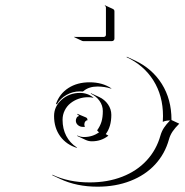

<svg xmlns="http://www.w3.org/2000/svg" viewBox="-20 -681 695 723"><path d="M259.5 -541 260.5 -542.7Q262 -542 263.7 -542H371.1Q374.3 -542 376.6 -544.3Q378.9 -546.6 378.9 -549.8V-652.3Q378.9 -657.2 374.5 -659.4L375.2 -661.1L405.3 -647.2Q410.9 -644.5 410.9 -638.2V-535.6Q410.9 -531.5 408.1 -528.8Q405.3 -526.1 401.1 -526.1H293.7Q291.5 -526.1 289.6 -526.9ZM177 -23.2Q238.5 5.9 317.4 5.9Q385.3 5.9 440.4 -15.6Q495.6 -37.1 532.3 -76.9Q569.1 -116.7 584.2 -170.7Q588.9 -186.8 597.4 -199.8Q606 -212.9 620.4 -227.5Q603.3 -227.1 593 -222.2Q593.8 -230.5 593.8 -244.1Q593.8 -320.6 557.6 -378.1Q521.5 -435.5 456.5 -465.8L457.8 -467.3L487.8 -453.4Q553 -422.9 589.4 -364.9Q625.7 -306.9 625.7 -230.2V-229L655 -215.3Q639.6 -200 630.2 -186.3Q620.8 -172.6 616.2 -156Q601.1 -101.6 564 -61.5Q526.9 -21.5 471.2 0.2Q415.5 22 347.4 22Q269 22 207.3 -6.8L177.2 -21ZM183.6 -244.1Q183.6 -280.3 212.3 -305.7Q241 -331.1 281.2 -331.1Q310.8 -331.1 332.5 -312.7L328.9 -313.2Q320.3 -315.2 311.3 -314.9Q293.2 -314.9 276 -309Q258.8 -303 245.4 -292.2Q231.9 -281.5 223.8 -265.3Q215.6 -249 215.6 -230Q215.6 -196 229.5 -169.3Q243.4 -142.6 268.8 -126.2L270.5 -123.8Q230 -136 206.8 -167.7Q183.6 -199.5 183.6 -244.1ZM190.9 -289.8Q203.9 -327.6 237.3 -349.4Q270.8 -371.1 317.4 -371.1Q366.5 -371.1 400.6 -347.4L396.2 -347.9Q373.8 -355 347.4 -355.2Q314.7 -355.2 294.4 -338.1L292.2 -336.4Q286.9 -336.9 281.2 -336.9Q253.9 -336.9 230.5 -323.6Q207 -310.3 194.3 -288.1Q193.6 -288.3 190.9 -289.8ZM265.6 -226.6Q265.6 -231.9 268.4 -237.3Q271.2 -242.7 277.1 -243.9Q275.9 -248.5 270.3 -250.7L271.2 -252.4L303.7 -238.8Q309.6 -236.1 309.3 -229V-228Q304.4 -228 301 -223.5Q297.6 -219 297.6 -212.4Q297.6 -208.7 299.1 -205.3L299.6 -203.4Q296.4 -203.1 293 -203.1Q281.2 -203.1 273.4 -210Q265.6 -216.8 265.6 -226.6ZM270.5 -171.4Q282.2 -165 295.9 -165Q328.9 -165 353.3 -183.1Q349.1 -184.8 345.7 -190.2Q356.9 -205.6 362.1 -222.5Q367.2 -239.5 367.2 -262.7Q367.2 -283.7 354.7 -301.3Q342.3 -318.8 321.5 -328.4L322.8 -329.8L353 -315.9Q374 -306.2 386.6 -288.1Q399.2 -270 399.2 -248.5Q399.2 -203.9 378.2 -176L388.2 -170.2Q361.8 -148.9 325.9 -148.9Q313.5 -148.9 302.2 -154.3L272.2 -168.2Z"/></svg>

Font: AgreloyOut1
Style: Medium
Weight: 400
Designer: gluk
Foundry: gluk
Version: Version 0.27